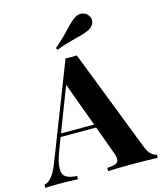

<svg xmlns="http://www.w3.org/2000/svg" viewBox="-150 -1040 958 1137"><g transform="rotate(-15 329.5 -471.0)"><path d="M674 -20V0Q614 -3 522 -3Q420 -3 370 0V-20Q408 -22 424 -29.5Q440 -37 440 -56Q440 -74 428 -104L368 -268H150L124 -199Q96 -127 96 -88Q96 -51 118.5 -36.5Q141 -22 185 -20V0Q117 -3 61 -3Q15 -3 -15 0V-20Q34 -29 71 -125L299 -710Q310 -709 334 -709Q358 -709 368 -710L611 -84Q624 -51 641 -36Q658 -21 674 -20ZM361 -288 262 -558 158 -288ZM453 -942Q469 -942 482.5 -934Q496 -926 503 -912Q509 -902 509 -889Q509 -874 500 -860.5Q491 -847 475 -838Q460 -830 440 -823.5Q420 -817 397 -812Q390 -810 352.5 -800Q315 -790 267 -772L260 -784Q309 -825 359 -879Q381 -902 394 -913.5Q407 -925 422 -934Q436 -942 453 -942Z"/></g></svg>

Font: Playfair Display SC
Style: Bold
Weight: 700
Designer: Claus Eggers Sørensen
Foundry: Claus Eggers Sørensen
Version: Version 1.200; ttfautohint (v1.6)